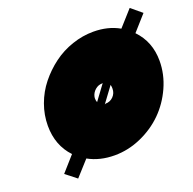

<svg xmlns="http://www.w3.org/2000/svg" viewBox="-150 -965 1197 1189"><g transform="rotate(-20 448.5 -371.0)"><path d="M94.2 14.2 182.1 -85Q101.1 -170.4 101.1 -299.8Q101.1 -371.1 126 -439.7Q150.9 -508.3 195.6 -564Q240.2 -619.6 297.6 -662.4Q355 -705.1 424.3 -728.5Q493.7 -752 564 -752Q661.1 -752 734.9 -710L827.1 -813L897 -754.9L807.1 -653.8Q889.2 -568.8 889.2 -442.9Q889.2 -353.5 851.1 -269.3Q813 -185.1 750.5 -123.3Q688 -61.5 603.3 -24.2Q518.6 13.2 429.2 13.2Q331.1 13.2 255.9 -28.8L166 70.8ZM553.2 -405.8 478 -304.2Q481.9 -305.7 483.4 -306.6Q483.4 -307.1 483.9 -307.1Q514.6 -307.1 535.4 -328.4Q556.2 -349.6 556.2 -379.9Q556.2 -394 553.2 -405.8ZM438 -334 513.2 -436Q512.2 -432.1 506.8 -432.1Q481 -432.1 460.2 -414.1Q439.5 -396 434.1 -370.1Q434.1 -368.7 433.6 -365.5Q433.1 -362.3 433.1 -360.8Q433.1 -345.2 438 -334Z"/></g></svg>

Font: Involve SemiBold Oblique
Style: Italic
Weight: 600
Italic angle: -10.5°
Designer: Stefan Peev
Foundry: Context Ltd.
Version: Version 1.001